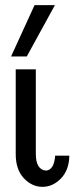

<svg xmlns="http://www.w3.org/2000/svg" viewBox="-20 -714 304 745"><path d="M23 -495 114 -694H193L84 -495ZM41 -116V-445H119V-117Q119 -56 158 -52Q190 -54 194 -110H249Q248 -54 216.5 -21.5Q185 11 145 11Q104 11 72.5 -22.5Q41 -56 41 -116Z"/></svg>

Font: CMU Sans Serif
Style: Medium
Weight: 500
Version: Version 0.7.0